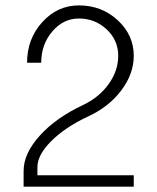

<svg xmlns="http://www.w3.org/2000/svg" viewBox="-20 -703 593 723"><path d="M68.9 0V-59.8Q68.9 -124.8 130 -192.5Q191.2 -260.1 293.9 -308.2Q353.7 -336.8 389.5 -386.9Q425.2 -436.9 425.2 -492.8Q425.2 -551.4 381.7 -592.3Q338.1 -633.3 277 -633.3Q218.5 -633.3 176.9 -584.5Q135.2 -535.8 135.2 -466.8H81.9Q81.9 -556.6 139.1 -619.6Q196.4 -682.7 277 -682.7Q362.8 -682.7 423.3 -626.8Q483.7 -570.9 483.7 -492.8Q483.7 -425.2 436.9 -362.8Q390.1 -300.4 310.8 -264Q225 -223.7 173 -171.7Q120.9 -119.6 120.9 -74.1V-42.9H483.7V0H68.9Z"/></svg>

Font: Lohit Bengali
Style: Regular
Weight: 400
Version: Version 2.91.5